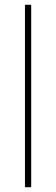

<svg xmlns="http://www.w3.org/2000/svg" viewBox="-20 -873 232 800"><path d="M110 -93H84V-853H110Z"/></svg>

Font: Noto Sans Kannada UI SemiCondensed Thin
Style: Regular
Weight: 100
Width: 4
Designer: Jelle Bosma - Monotype Design Team
Foundry: Monotype Imaging Inc.
Version: Version 2.005; ttfautohint (v1.8.4.7-5d5b)